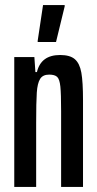

<svg xmlns="http://www.w3.org/2000/svg" viewBox="-20 -734 380 754"><path d="M36 -510H115L119 -451H125Q141 -518 216 -518Q255 -518 274 -501.5Q293 -485 299.5 -448.5Q306 -412 306 -340V0H220V-298Q220 -366 217 -394.5Q214 -423 204.5 -432Q195 -441 173 -441Q148 -441 137.5 -424Q127 -407 124.5 -370.5Q122 -334 122 -251V0H36ZM128 -569V-574L149 -714H234V-709L200 -569Z"/></svg>

Font: Saira Ultra Condensed SemiBold
Style: Regular
Weight: 600
Width: 1
Designer: Hector Gatti with collaboration of the Omnibus-Type team
Foundry: Omnibus-Type
Version: Version 1.001; ttfautohint (v1.8)